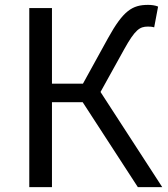

<svg xmlns="http://www.w3.org/2000/svg" viewBox="-20 -767 688 787"><path d="M100 0H193V-348H319L545 0H645L392 -390L489 -565C534 -646 553 -658 586 -658C593 -658 601 -658 612 -655L628 -740C617 -745 601 -747 587 -747C522 -747 485 -723 423 -611L320 -424H193V-734H100Z"/></svg>

Font: DAIFUKU Sans JP
Style: Regular
Weight: 400
Designer: Original font ‘Source Han Sans JP’ : Ryoko NISHIZUKA  (kana, bopomofo & ideographs); Paul D. Hunt (Latin, Greek & Cyrill
Foundry: Daifuku
Version: Version 1.001